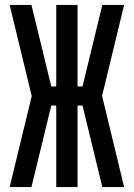

<svg xmlns="http://www.w3.org/2000/svg" viewBox="-20 -755 540 775"><path d="M19 0 108 -367 19 -735H107L187 -406H207V-735H293V-406H313L393 -735H481L392 -368L481 0H393L313 -329H293V0H207V-329H187L107 0Z"/></svg>

Font: Iosevka SS10 Medium
Style: Regular
Weight: 500
Monospace: yes
Designer: Belleve Invis
Foundry: Belleve Invis
Version: Version 28.0.6; ttfautohint (v1.8.4)